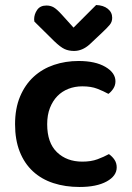

<svg xmlns="http://www.w3.org/2000/svg" viewBox="-20 -731 524 765"><path d="M308 -387Q278 -387 252.5 -377Q227 -367 208.5 -348Q190 -329 179 -301Q168 -273 168 -236Q168 -162 207 -124.5Q246 -87 308 -87Q343 -87 368.5 -96.5Q394 -106 414 -117Q428 -107 436.5 -94Q445 -81 445 -64Q445 -30 405 -8Q365 14 297 14Q240 14 192.5 -1.5Q145 -17 111 -48.5Q77 -80 58.5 -127Q40 -174 40 -236Q40 -299 60 -346.5Q80 -394 114.5 -425.5Q149 -457 195 -472.5Q241 -488 293 -488Q360 -488 400 -464.5Q440 -441 440 -407Q440 -391 431.5 -378Q423 -365 412 -357Q392 -368 367.5 -377.5Q343 -387 308 -387ZM273 -621 363 -711Q392 -710 409.5 -696Q427 -682 427 -660Q427 -644 417.5 -632.5Q408 -621 390 -604L337 -554Q308 -528 275 -528Q254 -528 237.5 -535.5Q221 -543 196 -567L117 -645Q116 -649 116 -654Q116 -674 128 -691.5Q140 -709 165 -709Q181 -709 193.5 -702Q206 -695 226 -673Z"/></svg>

Font: Baloo 2 SemiBold
Style: Regular
Weight: 600
Designer: Sarang Kulkarni and Ek Type
Foundry: Ek Type
Version: Version 1.640;hotconv 1.0.111;makeotfexe 2.5.65597; ttfautoh